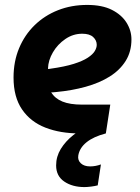

<svg xmlns="http://www.w3.org/2000/svg" viewBox="-20 -542 568 780"><path d="M323 218Q274 218 241 195.5Q208 173 208 130Q208 94 227 63Q246 32 277.5 7Q309 -18 346 -36.5Q383 -55 419 -67L410 0Q360 13 331.5 36Q303 59 298 90Q295 109 308.5 121.5Q322 134 346 134Q357 134 368 132Q379 130 390 126L377 211Q366 214 350 216Q334 218 323 218ZM303 0Q225 0 164.5 -23.5Q104 -47 69.5 -97.5Q35 -148 35 -227Q35 -292 57.5 -346Q80 -400 120.5 -439.5Q161 -479 215.5 -500.5Q270 -522 334 -522Q395 -522 434.5 -502Q474 -482 494 -450Q514 -418 514 -382Q514 -332 490.5 -294.5Q467 -257 425.5 -231Q384 -205 328 -189.5Q272 -174 207 -168Q200 -167 196 -167Q192 -167 188 -167Q203 -142 233.5 -129.5Q264 -117 313 -117H428L410 0ZM175 -262Q177 -262 179.5 -262Q182 -262 186 -263Q243 -271 279.5 -282.5Q316 -294 336.5 -307.5Q357 -321 365 -334.5Q373 -348 373 -360Q373 -378 358.5 -391.5Q344 -405 314 -405Q277 -405 245.5 -383.5Q214 -362 195 -329.5Q176 -297 175 -264Q175 -263 175 -263Q175 -263 175 -262Z"/></svg>

Font: MuseoModerno Thin SemiBold
Style: Italic
Weight: 600
Italic angle: -9°
Version: Version 1.003